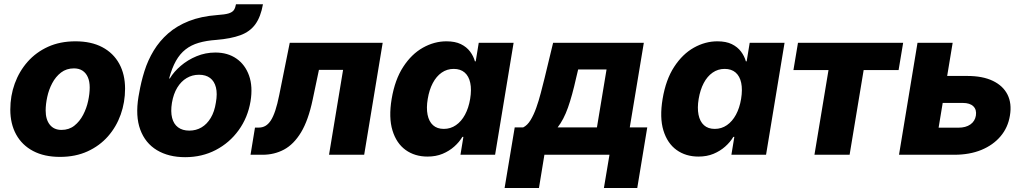

<svg xmlns="http://www.w3.org/2000/svg" viewBox="-20 -748 4948 928"><path d="M270 10.3Q193.8 10.3 140.1 -18.1Q86.4 -46.4 58.1 -97.9Q29.8 -149.4 29.8 -218.3Q29.8 -284.7 51.3 -344Q72.8 -403.3 113.5 -449.5Q154.3 -495.6 212.4 -522Q270.5 -548.3 344.7 -548.3Q420.9 -548.3 474.4 -520Q527.8 -491.7 556.2 -440.2Q584.5 -388.7 584.5 -319.3Q584.5 -253.9 563.5 -194.6Q542.5 -135.3 502 -89.1Q461.4 -43 403.1 -16.4Q344.7 10.3 270 10.3ZM277.3 -120.1Q313.5 -120.1 339.4 -140.6Q365.2 -161.1 381.8 -192.9Q398.4 -224.6 406 -260Q413.6 -295.4 413.6 -325.2Q413.6 -354.5 404.5 -375Q395.5 -395.5 378.7 -406.5Q361.8 -417.5 337.4 -417.5Q301.3 -417.5 275.1 -397.5Q249 -377.4 232.4 -345.9Q215.8 -314.5 208.3 -279.3Q200.7 -244.1 200.7 -213.9Q200.7 -170.4 220.7 -145.3Q240.7 -120.1 277.3 -120.1Z M875 11.7Q794.9 11.7 738.5 -22.2Q682.1 -56.2 658 -121.3Q633.8 -186.5 649.4 -280.8L652.3 -296.4Q661.6 -351.6 678.2 -404.3Q694.8 -457 722.9 -503.4Q751 -549.8 792.7 -586.4Q834.5 -623 893.1 -646.2Q951.7 -669.4 1030.3 -675.3Q1067.4 -677.7 1085.4 -683.3Q1103.5 -689 1110.6 -699.7Q1117.7 -710.4 1120.6 -727.5H1251Q1240.2 -666.5 1214.1 -630.6Q1188 -594.7 1142.1 -577.9Q1096.2 -561 1025.9 -555.2Q977.1 -551.8 940.4 -541Q903.8 -530.3 876.7 -509Q849.6 -487.8 830.3 -453.6Q811 -419.4 797.4 -368.7H800.8Q820.3 -401.4 853.8 -429.9Q887.2 -458.5 930.2 -476.3Q973.1 -494.1 1021 -494.1Q1080.6 -494.1 1122.8 -464.8Q1165 -435.5 1183.8 -382.6Q1202.6 -329.6 1190.9 -258.3Q1177.7 -179.7 1133.5 -118.7Q1089.4 -57.6 1022.7 -22.9Q956.1 11.7 875 11.7ZM895 -116.7Q927.7 -116.7 954.1 -132.3Q980.5 -147.9 998.5 -178Q1016.6 -208 1023.4 -252Q1031.2 -295.4 1023.7 -325.4Q1016.1 -355.5 995.4 -371.1Q974.6 -386.7 941.9 -386.7Q909.2 -386.7 882.3 -370.8Q855.5 -355 836.9 -324.7Q818.4 -294.4 811 -251Q804.2 -208.5 811.8 -178.5Q819.3 -148.4 840.6 -132.6Q861.8 -116.7 895 -116.7Z M1190.9 0 1212.4 -131.3H1230.5Q1248.5 -131.3 1262.9 -139.6Q1277.3 -147.9 1289.1 -166Q1300.8 -184.1 1310.8 -214.4Q1320.8 -244.6 1329.6 -288.6L1380.4 -541H1829.6L1740.2 0H1570.3L1638.2 -410.2H1521.5L1491.2 -266.1Q1470.2 -166.5 1435.1 -108.4Q1399.9 -50.3 1352.8 -25.1Q1305.7 0 1249.5 0Z M2046.4 8.8Q1984.9 8.8 1940.4 -23.2Q1896 -55.2 1877 -117.4Q1857.9 -179.7 1873 -270Q1888.7 -363.3 1929 -425Q1969.2 -486.8 2024.2 -517.6Q2079.1 -548.3 2137.7 -548.3Q2179.7 -548.3 2207.5 -534.7Q2235.4 -521 2252 -498.8Q2268.6 -476.6 2275.4 -451.7H2279.3L2293.9 -541H2462.4L2373 0H2205.6L2219.7 -86.4H2214.8Q2199.7 -61 2175.5 -39.6Q2151.4 -18.1 2119.1 -4.6Q2086.9 8.8 2046.4 8.8ZM2125 -125Q2157.7 -125 2183.8 -143.1Q2210 -161.1 2227.5 -193.6Q2245.1 -226.1 2252.4 -270Q2259.8 -314.9 2252.9 -347.4Q2246.1 -379.9 2225.8 -397.5Q2205.6 -415 2172.9 -415Q2140.6 -415 2114.7 -397Q2088.9 -378.9 2071.8 -346.4Q2054.7 -314 2047.4 -270Q2040 -226.6 2046.6 -193.6Q2053.2 -160.6 2073 -142.8Q2092.8 -125 2125 -125Z M2418.9 160.6 2467.8 -132.3H2508.8Q2528.8 -142.1 2544.2 -167.2Q2559.6 -192.4 2571.8 -226.6Q2584 -260.7 2593.8 -298.6Q2603.5 -336.4 2612.3 -371.1L2653.3 -541H3091.8L3023.9 -132.3H3108.4L3060.1 160.6H2898.9L2925.8 0H2611.3L2585 160.6ZM2675.3 -132.3H2865.2L2911.6 -412.1H2774.4L2764.6 -371.1Q2745.6 -285.6 2725.1 -227.8Q2704.6 -169.9 2675.3 -132.3Z M3356 8.8Q3294.4 8.8 3250 -23.2Q3205.6 -55.2 3186.5 -117.4Q3167.5 -179.7 3182.6 -270Q3198.2 -363.3 3238.5 -425Q3278.8 -486.8 3333.7 -517.6Q3388.7 -548.3 3447.3 -548.3Q3489.3 -548.3 3517.1 -534.7Q3544.9 -521 3561.5 -498.8Q3578.1 -476.6 3585 -451.7H3588.9L3603.5 -541H3772L3682.6 0H3515.1L3529.3 -86.4H3524.4Q3509.3 -61 3485.1 -39.6Q3460.9 -18.1 3428.7 -4.6Q3396.5 8.8 3356 8.8ZM3434.6 -125Q3467.3 -125 3493.4 -143.1Q3519.5 -161.1 3537.1 -193.6Q3554.7 -226.1 3562 -270Q3569.3 -314.9 3562.5 -347.4Q3555.7 -379.9 3535.4 -397.5Q3515.1 -415 3482.4 -415Q3450.2 -415 3424.3 -397Q3398.4 -378.9 3381.3 -346.4Q3364.3 -314 3356.9 -270Q3349.6 -226.6 3356.2 -193.6Q3362.8 -160.6 3382.6 -142.8Q3402.3 -125 3434.6 -125Z M3916.5 0 3984.4 -409.2H3814.9L3836.9 -541H4345.2L4323.2 -409.2H4154.3L4086.4 0Z M4492.2 -380.9H4655.3Q4729.5 -380.9 4778.8 -357.2Q4828.1 -333.5 4849.6 -290.8Q4871.1 -248 4861.3 -189.5Q4852.1 -131.8 4816.2 -89.4Q4780.3 -46.9 4723.4 -23.4Q4666.5 0 4592.3 0H4325.2L4414.6 -541H4584.5L4516.6 -130.9H4612.8Q4647.9 -130.9 4670.2 -146.5Q4692.4 -162.1 4696.8 -189.5Q4701.2 -217.8 4684.6 -234.1Q4668 -250.5 4633.3 -250.5H4470.2Z"/></svg>

Font: Inter 17pt ExtraBold
Style: Italic
Weight: 800
Italic angle: -9.3988°
Version: Version 4.001;git-66647c0bb